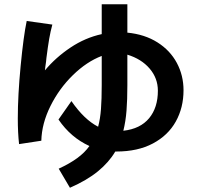

<svg xmlns="http://www.w3.org/2000/svg" viewBox="-20 -822 934 906"><path d="M310 64 257 -26Q309 -50 344.5 -76Q380 -102 402 -133Q314 -173 256 -258L317 -345Q377 -258 443 -224Q453 -261 456.5 -307.5Q460 -354 460 -421V-558Q389 -531 324 -467.5Q259 -404 218 -321.5Q177 -239 175 -158L70 -142Q64 -195 64 -263Q64 -372 77.5 -512Q91 -652 106 -723L227 -706Q218 -673 212 -638Q206 -603 199 -548Q198 -533 194 -508Q193 -499 192 -490Q243 -551 312.5 -597.5Q382 -644 460 -661V-802H581V-668Q663 -660 723 -622Q783 -584 814.5 -525Q846 -466 846 -396Q846 -314 809.5 -248.5Q773 -183 701.5 -145Q630 -107 529 -107H524Q494 -56 442 -13.5Q390 29 310 64ZM562 -205Q642 -214 683.5 -264Q725 -314 725 -394Q725 -453 686 -498.5Q647 -544 581 -564V-420Q581 -351 577 -300Q573 -249 562 -205Z"/></svg>

Font: 카카오 큰글씨 ExtraBold
Style: Regular
Weight: 800
Designer: Park Young-rak; Lee Sang-min; Kim Jung-jin; Min Bon; Park Min-gyu;
Foundry: Kakao Corporation
Version: Version 2.003